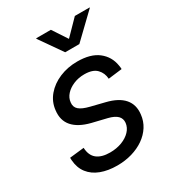

<svg xmlns="http://www.w3.org/2000/svg" viewBox="-183 -854 877 969"><g transform="rotate(-30 255.0 -369.5)"><path d="M213.9 11.7Q160.2 11.7 119.1 -3.9Q78.1 -19.5 54.2 -50.3Q30.3 -81.1 26.9 -126Q26.4 -129.9 26.4 -133.8Q26.4 -137.7 26.4 -141.6L110.4 -150.9Q112.3 -106 139.2 -84.7Q166 -63.5 214.8 -63.5Q252.9 -63.5 284.2 -75.4Q315.4 -87.4 334.7 -107.9Q354 -128.4 356.9 -154.3Q359.4 -178.7 343.3 -194.8Q327.1 -210.9 291.5 -219.7L206.5 -240.2Q138.7 -257.3 107.2 -293.5Q75.7 -329.6 82.5 -385.3Q87.4 -432.6 117.9 -468.5Q148.4 -504.4 196 -524.4Q243.7 -544.4 299.8 -544.4Q377.4 -544.4 420.7 -510.5Q463.9 -476.6 472.7 -421.4Q473.6 -416 474.4 -410.6Q475.1 -405.3 475.1 -399.4L394.5 -389.6Q392.6 -423.8 369.9 -447.3Q347.2 -470.7 298.3 -470.7Q264.2 -470.7 235.6 -458.7Q207 -446.8 189 -427Q170.9 -407.2 168.5 -382.3Q165 -356 182.9 -340.3Q200.7 -324.7 242.2 -314.5L321.3 -294.9Q389.6 -278.3 420.4 -242.4Q451.2 -206.5 444.8 -152.8Q440.9 -115.7 421.6 -85.4Q402.3 -55.2 371.1 -33.4Q339.8 -11.7 299.8 0Q259.8 11.7 213.9 11.7ZM265.1 -749.5 321.3 -664.1 404.8 -749.5H491.2L490.2 -746.6L353.5 -615.2H271L179.2 -746.6L179.7 -749.5Z"/></g></svg>

Font: Inter 20pt
Style: Italic
Weight: 400
Italic angle: -9.3988°
Version: Version 4.001;git-66647c0bb